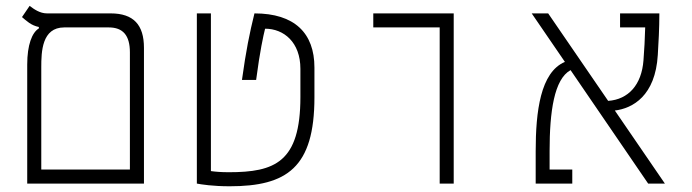

<svg xmlns="http://www.w3.org/2000/svg" viewBox="-20 -632 2384 661"><path d="M73.7 0H475.6V-467.3C475.6 -546.4 439.9 -585.9 360.8 -585.9H141.6C117.2 -585.9 96.7 -600.6 82 -611.8L55.7 -573.2C70.8 -560.5 86.9 -544.4 113.8 -539.1V-534.2C90.3 -520 73.7 -477.5 73.7 -409.7ZM201.2 -537.6H354.5C403.3 -537.6 427.2 -510.3 427.2 -451.7V-48.3H122.1V-400.4C122.1 -453.6 124 -537.6 201.2 -537.6Z M770.5 9.3C967.8 9.3 1062.5 -55.2 1062.5 -296.9V-399.4C1062.5 -518.1 994.1 -585.9 856 -585.9C838.9 -516.6 827.1 -458.5 813 -356.9H861.8C875 -457.5 886.7 -509.3 892.6 -533.2C957 -533.2 1014.2 -486.8 1014.2 -395V-297.9C1014.2 -73.2 925.8 -39.1 767.6 -39.1C739.7 -39.1 719.7 -41 706.1 -43V-585.9H657.7V0C672.9 2.9 712.9 9.3 770.5 9.3Z M1493.7 0H1542V-585.9H1265.1V-537.6H1493.7Z M2211.4 0H2269L2096.7 -251.5C2158.2 -258.8 2236.3 -302.2 2244.6 -442.9C2247.1 -483.9 2250 -534.2 2250 -585.9H2114.7V-537.6H2201.2C2200.2 -499.5 2198.2 -460.4 2195.3 -424.3C2189 -339.8 2143.1 -289.6 2073.7 -284.7L1867.2 -585.9H1810.5L1924.8 -418.9C1840.3 -383.3 1824.2 -247.6 1824.2 -111.3V0H1950.2V-48.3H1872.1V-111.3C1872.1 -248 1887.7 -359.4 1944.3 -390.6Z"/></svg>

Font: Cascadia Code PL ExtraLight
Style: Regular
Weight: 200
Monospace: yes
Designer: Aaron Bell
Foundry: Saja Typeworks
Version: Version 2404.023